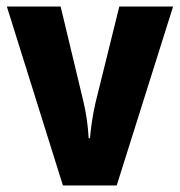

<svg xmlns="http://www.w3.org/2000/svg" viewBox="-20 -569 552 589"><path d="M173 0H338L511 -549H346L273 -254Q266 -223 262 -195.5Q258 -168 256 -145H252Q249 -202 236 -257L166 -549H1Z"/></svg>

Font: Noto Sans Display SemiCondensed Extra
Style: Regular
Weight: 800
Width: 4
Designer: Monotype Design Team
Foundry: Monotype Imaging Inc.
Version: Version 1.900